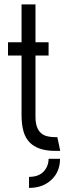

<svg xmlns="http://www.w3.org/2000/svg" viewBox="-20 -708 306 901"><path d="M116.2 173.8V122.1Q176.8 122.1 199.2 76.2Q208 58.6 208 37.1H261.7Q261.7 105.5 210.9 144.5Q172.9 173.8 116.2 173.8ZM17.6 -447.3V-509.8H81.1V-687.5H146.5V-509.8H208V-447.3H146.5V-159.2Q146.5 -86.9 195.3 -70.3Q214.8 -64.5 240.2 -64.5H249L262.7 0H236.3Q117.2 -1 90.8 -89.8Q81.1 -122.1 81.1 -168.9V-447.3Z"/></svg>

Font: Post No Bills Colombo Medium
Style: Regular
Weight: 500
Designer: Kosala Senevirathne, Siva Puranthara, Lasantha Premarathna, Tharique Azeez
Foundry: Mooniak
Version: Version 1.220 ; ttfautohint (v1.6)